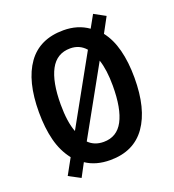

<svg xmlns="http://www.w3.org/2000/svg" viewBox="-143 -864 927 1022"><g transform="rotate(-20 320.5 -353.0)"><path d="M591 -358Q591 -183 523 -86.5Q455 10 321 10Q240 10 184 -28L144 47L78 12L127 -77Q86 -129 68 -199.5Q50 -270 50 -359Q50 -535 118 -630Q186 -725 321 -725Q402 -725 461 -683L500 -753L564 -718L518 -633Q555 -586 573 -516.5Q591 -447 591 -358ZM173 -358Q173 -259 196 -200L409 -583Q375 -622 322 -622Q246 -622 209.5 -554Q173 -486 173 -358ZM468 -358Q468 -448 448 -507L236 -126Q269 -93 321 -93Q396 -93 432 -160.5Q468 -228 468 -358Z"/></g></svg>

Font: Noto Sans Condensed SemiBold
Style: Regular
Weight: 600
Width: 3
Designer: Monotype Design Team
Foundry: Monotype Imaging Inc.
Version: Version 2.013; ttfautohint (v1.8.4.7-5d5b)